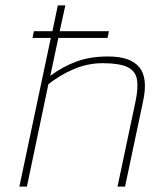

<svg xmlns="http://www.w3.org/2000/svg" viewBox="-20 -694 617 714"><path d="M52 0 169 -553H101L106 -578H175L195 -674H223L202 -578H385L380 -553H197L167 -412Q211 -445 262.5 -464.5Q314 -484 382 -484Q465 -484 498 -444Q531 -404 512 -317L445 0H417L484 -317Q495 -369 489 -400Q483 -431 453 -445Q423 -459 362 -459Q306 -459 254.5 -437Q203 -415 160 -381L80 0Z"/></svg>

Font: Kanit Thin
Style: Italic
Weight: 250
Italic angle: -12°
Designer: Katatrad Team
Foundry: CadsonDemak
Version: Version 2.000; ttfautohint (v1.8.3)